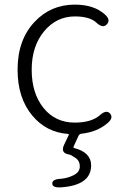

<svg xmlns="http://www.w3.org/2000/svg" viewBox="-20 -567 539 830"><path d="M243 243Q207 245 206 227Q205 208 241 206Q271 204 298 190.5Q325 177 325 152.5Q325 128 305.5 115Q286 102 279 101Q240 95 257 59L277 17Q279 12 274 12Q180 5 120 -67Q56 -143 56 -266Q56 -395 130 -473Q200 -547 303 -547Q386 -547 433 -505Q460 -481 442 -462Q425 -443 398 -468Q369 -496 304 -496Q224 -496 170.5 -431.5Q117 -367 117 -265.5Q117 -164 168 -100.5Q219 -37 303 -37Q376 -37 413 -70Q440 -94 456 -76Q472 -57 444 -34Q399 4 332 11Q323 12 319 21L298 67Q296 72 301 73Q374 92 374 148Q374 234 243 243Z"/></svg>

Font: Resource Han Rounded JP Light
Style: Regular
Weight: 300
Designer: Cyano Hao (round all glyphs); Ryoko NISHIZUKA 西塚涼子 (kana, bopomofo & ideographs); Paul D. Hunt (Latin, Greek & Cyrillic)
Foundry: Cyano Hao
Version: 0.990